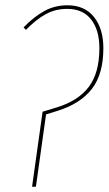

<svg xmlns="http://www.w3.org/2000/svg" viewBox="-20 -711 414 731"><path d="M102.1 0 142.1 -285.6 195.3 -301.8Q277.3 -326.7 317.9 -380.1Q358.4 -433.6 358.4 -527.3Q358.4 -596.7 326.9 -637Q295.4 -677.2 235.8 -677.2Q190.9 -677.2 154.1 -657Q117.2 -636.7 78.6 -597.2L69.8 -606.9Q110.4 -648.4 149.9 -669.7Q189.5 -690.9 236.8 -690.9Q302.2 -690.9 337.9 -646.2Q373.5 -601.6 373.5 -527.8Q373.5 -428.7 329.6 -372.3Q285.6 -315.9 199.2 -289.1L155.3 -275.4L116.7 0Z"/></svg>

Font: Fira Sans Compressed Hair
Style: Italic
Weight: 100
Width: 3
Italic angle: -8°
Designer: Carrois Corporate & Edenspiekermann AG
Foundry: Carrois Corporate GbR & Edenspiekermann AG
Version: Version 4.203;PS 004.203;hotconv 1.0.88;makeotf.lib2.5.64775